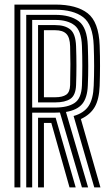

<svg xmlns="http://www.w3.org/2000/svg" viewBox="-20 -820 480 840"><path d="M43.2 0V-800H221.8Q314.8 -800 363.5 -762Q412.2 -724 416 -621.5Q417.8 -572.5 417.6 -530.9Q417.5 -489.2 416 -444Q413.8 -385.5 394.5 -352Q375.2 -318.5 333.8 -299.2L419.5 0H392.5L302 -312.5Q347 -325.2 367.5 -356Q388 -386.8 390 -444.8Q391.8 -488.5 391.8 -530.4Q391.8 -572.2 390 -620.5Q386.8 -712.2 343.8 -744.9Q300.8 -777.5 221.8 -777.5H69V0ZM94.8 0V-755H221.8Q287.8 -755 324.5 -727.2Q361.2 -699.5 364.2 -619.8Q365.8 -574.2 366 -531.6Q366.2 -489 364.2 -445.8Q362 -392.2 339.9 -365.4Q317.8 -338.5 268.5 -330.2L365.5 0H338.5L242.2 -327.8Q232 -327.2 221.5 -327.2H120.8V0ZM120.8 -349.5H221.5Q276 -349.5 306.1 -369.4Q336.2 -389.2 338.5 -446.5Q340 -490.2 340.1 -531.4Q340.2 -572.5 338.5 -619Q336 -686.2 305.8 -709.5Q275.5 -732.8 221.8 -732.8H120.8ZM146.5 -372V-710.2H221.8Q264 -710.2 287.4 -691.2Q310.8 -672.2 312.8 -618Q316 -532.8 312.8 -447.5Q311 -403 287.8 -387.5Q264.5 -372 221.5 -372ZM172.2 -394.5H221.5Q253 -394.5 269.5 -405.6Q286 -416.8 286.8 -448.2Q288 -499.5 288 -539.1Q288 -578.8 286.8 -617.2Q285.8 -656.5 270.1 -672.1Q254.5 -687.8 221.8 -687.8H172.2ZM146.5 0V-304.8H192.2Q200.2 -304.8 208.1 -304.8Q216 -304.8 223.5 -304.8L311.2 0H284.2L204.5 -282.2Q200.8 -282.2 193.2 -282.2H172.2V0Z"/></svg>

Font: Big Shoulders Inline Display ExtraBold
Style: Regular
Weight: 800
Designer: Patric King
Foundry: XO Type Co
Version: Version 1.000